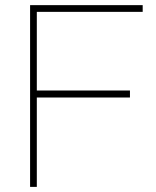

<svg xmlns="http://www.w3.org/2000/svg" viewBox="-20 -731 612 751"><path d="M488.3 -349.6H124V0H97.7V-710.9H538.1V-684.6H124V-377H488.3Z"/></svg>

Font: Roboto-Thin
Style: Regular
Weight: 250
Designer: Google
Version: Version 1.100141; 2013; ttfautohint (v0.94.14-c901) -l 8 -r 